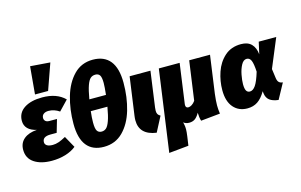

<svg xmlns="http://www.w3.org/2000/svg" viewBox="-122 -1178 2707 1728"><g transform="rotate(-15 1231.5 -314.0)"><path d="M0 -142Q0 -205 44 -242Q88 -279 166 -284Q112 -296 84 -324.5Q56 -353 56 -397Q56 -472 118.5 -513Q181 -554 287 -554Q422 -554 497 -479L411 -389Q363 -422 310 -422Q282 -422 264.5 -409Q247 -396 247 -372Q247 -355 259 -343.5Q271 -332 296 -332H366L331 -212H273Q198 -212 198 -160Q198 -140 216 -128Q234 -116 270 -116Q297 -116 325 -125.5Q353 -135 393 -157L453 -49Q413 -16 353.5 2Q294 20 226 20Q124 20 62 -21.5Q0 -63 0 -142ZM255 -853 440 -839 354 -596H232Z M1029 -492Q1029 -357 995 -240.5Q961 -124 889.5 -52Q818 20 711 20Q606 20 552 -47.5Q498 -115 498 -251Q498 -385 532 -502Q566 -619 637 -691.5Q708 -764 814 -764Q920 -764 974.5 -696Q1029 -628 1029 -492ZM693 -427H848Q856 -501 856 -536Q856 -589 843 -608.5Q830 -628 802 -628Q775 -628 756.5 -612Q738 -596 722.5 -552.5Q707 -509 693 -427ZM678 -321Q671 -261 671 -216Q671 -159 684.5 -138.5Q698 -118 726 -118Q751 -118 769 -134Q787 -150 803 -194.5Q819 -239 833 -321Z M1245 -201Q1243 -179 1243 -173Q1243 -153 1250 -141Q1257 -129 1274 -120L1201 20Q1044 -2 1044 -138Q1044 -156 1047 -177L1097 -534H1291Z M1789 -76Q1789 -41 1795 1L1615 19Q1605 -14 1604 -58Q1583 -21 1561 -6Q1539 9 1508 9Q1475 9 1455 -9Q1456 -4 1460 15Q1464 34 1464 58Q1464 82 1458 124L1446 207L1263 225L1369 -534H1563L1512 -166Q1511 -162 1511 -155Q1511 -127 1536 -127Q1551 -127 1568.5 -138Q1586 -149 1601 -170L1652 -534H1846L1797 -183Q1789 -117 1789 -76Z M2275 -423 2300 -534H2463L2351 -265L2363 -177Q2367 -150 2379.5 -138Q2392 -126 2415 -124L2337 19Q2283 13 2254.5 -9.5Q2226 -32 2221 -75L2219 -94Q2184 -34 2143.5 -7Q2103 20 2048 20Q1967 20 1918.5 -36Q1870 -92 1870 -196Q1870 -281 1898 -363.5Q1926 -446 1986.5 -500Q2047 -554 2139 -554Q2202 -554 2235.5 -519.5Q2269 -485 2275 -423ZM2064 -201Q2064 -158 2075 -139.5Q2086 -121 2108 -121Q2137 -121 2161.5 -156.5Q2186 -192 2212 -278Q2208 -353 2195 -383Q2182 -413 2154 -413Q2124 -413 2103.5 -375Q2083 -337 2073.5 -286.5Q2064 -236 2064 -201Z"/></g></svg>

Font: Fira Sans Black
Style: Italic
Weight: 900
Italic angle: -8°
Designer: Carrois Corporate & Edenspiekermann AG
Foundry: Carrois Corporate GbR & Edenspiekermann AG
Version: Version 4.203